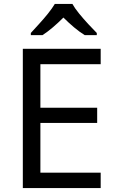

<svg xmlns="http://www.w3.org/2000/svg" viewBox="-20 -964 596 984"><path d="M496 0H97V-714H496V-635H187V-412H478V-334H187V-79H496ZM351 -944Q363 -922 385.5 -894.5Q408 -867 432.5 -840.5Q457 -814 476 -795V-784H414Q388 -800 360 -823.5Q332 -847 305 -874Q278 -847 251 -824Q224 -801 198 -784H138V-795Q156 -815 180 -841Q204 -867 226 -894.5Q248 -922 261 -944Z"/></svg>

Font: Noto IKEA Arabic
Style: Regular
Weight: 400
Designer: Monotype Design Team
Foundry: Monotype Imaging Inc.
Version: Version 1.200